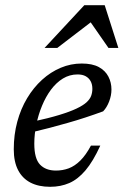

<svg xmlns="http://www.w3.org/2000/svg" viewBox="-20 -709 476 739"><path d="M278.5 -422.5Q248 -422.5 222.2 -406.8Q196.5 -391 176.2 -363.8Q156 -336.5 141.8 -302Q127.5 -267.5 119.8 -229.8Q112 -192 112 -156Q112 -98.5 134 -75.5Q156 -52.5 195.5 -52.5Q221.5 -52.5 244.8 -61.2Q268 -70 289.2 -91Q310.5 -112 330 -148.5H366Q338.5 -88 309.2 -53.5Q280 -19 246.8 -4.5Q213.5 10 173 10Q128.5 10 97.2 -6.2Q66 -22.5 49.5 -54.5Q33 -86.5 33 -134.5Q33 -190.5 46.5 -240.5Q60 -290.5 84.5 -331.2Q109 -372 142 -402Q175 -432 213.8 -448.2Q252.5 -464.5 294.5 -464.5Q335.5 -464.5 360.5 -450.8Q385.5 -437 397.2 -414.2Q409 -391.5 409 -364.5Q409 -341.5 400 -318.2Q391 -295 377 -280.5Q343 -268 308.8 -256.8Q274.5 -245.5 240 -235.8Q205.5 -226 171.5 -217Q137.5 -208 105 -200.5L107 -241Q167 -254 208 -266.5Q249 -279 274.2 -291Q299.5 -303 312.8 -315Q326 -327 330.8 -340Q335.5 -353 335.5 -367Q335.5 -384 329 -396.2Q322.5 -408.5 310 -415.5Q297.5 -422.5 278.5 -422.5ZM151.5 -524.5 304.5 -689H383L435.5 -524.5H397.5L323.5 -631H339.5L200.5 -524.5Z"/></svg>

Font: Newsreader
Style: Italic
Weight: 400
Italic angle: -17°
Designer: Hugues Gentile
Foundry: Production Type
Version: Version 1.003